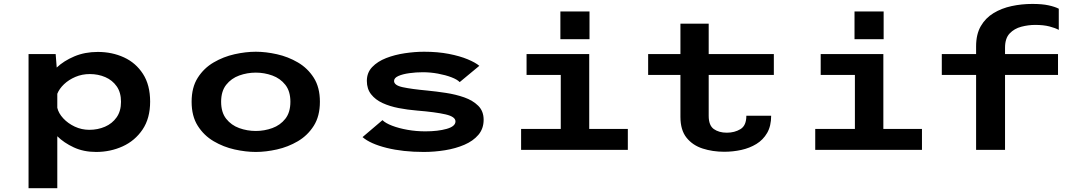

<svg xmlns="http://www.w3.org/2000/svg" viewBox="-20 -782 5600 1002"><path d="M129 200V-500H270.5L276 -429.5Q313 -464.5 368 -487.8Q423 -511 490.5 -511Q565 -511 627 -482.5Q689 -454 726.2 -396.2Q763.5 -338.5 763.5 -251.5Q763.5 -164.5 724 -106Q684.5 -47.5 620.2 -18.2Q556 11 481.5 11Q416.5 11 365.2 -12.8Q314 -36.5 279 -71V200ZM448.5 -395.5Q408.5 -395.5 373.8 -380.8Q339 -366 314.2 -342.5Q289.5 -319 279 -292.5V-219.5Q285.5 -191 310 -164.5Q334.5 -138 370.2 -121.2Q406 -104.5 446 -104.5Q490.5 -104.5 528 -120.8Q565.5 -137 588.5 -169.5Q611.5 -202 611.5 -250.5Q611.5 -299.5 589 -331.5Q566.5 -363.5 529.5 -379.5Q492.5 -395.5 448.5 -395.5Z M1315 11Q1262.5 11 1204.2 -2Q1146 -15 1095 -45Q1044 -75 1012 -125.5Q980 -176 980 -251Q980 -326 1012 -376.2Q1044 -426.5 1095 -456.2Q1146 -486 1204.2 -499Q1262.5 -512 1315 -512Q1367 -512 1425.2 -499Q1483.5 -486 1534.5 -456.2Q1585.5 -426.5 1617.5 -376.2Q1649.5 -326 1649.5 -251Q1649.5 -176 1617.5 -125.5Q1585.5 -75 1534.5 -45Q1483.5 -15 1425.2 -2Q1367 11 1315 11ZM1315 -98.5Q1359.5 -98.5 1401 -113.5Q1442.5 -128.5 1469 -162Q1495.5 -195.5 1495.5 -251Q1495.5 -306 1469 -339.5Q1442.5 -373 1401 -388Q1359.5 -403 1315 -403Q1270 -403 1228.5 -388Q1187 -373 1160.5 -339.5Q1134 -306 1134 -251Q1134 -195.5 1160.5 -162Q1187 -128.5 1228.5 -113.5Q1270 -98.5 1315 -98.5Z M2191.5 11Q2083 11 1997.8 -10.2Q1912.5 -31.5 1872 -66.5L1976 -155Q1992 -139 2026.8 -125.8Q2061.5 -112.5 2106.8 -104.5Q2152 -96.5 2199.5 -96.5Q2265.5 -96.5 2311.2 -109.5Q2357 -122.5 2357 -148.5Q2357 -173 2305.5 -185Q2254 -197 2156 -205Q2107 -209 2060.5 -218Q2014 -227 1976.5 -244.2Q1939 -261.5 1916.8 -289.8Q1894.5 -318 1894.5 -360Q1894.5 -403 1922.5 -432.2Q1950.5 -461.5 1995.5 -479Q2040.5 -496.5 2092.8 -504.2Q2145 -512 2193.5 -512Q2264.5 -512 2322.2 -500.8Q2380 -489.5 2420.8 -472.5Q2461.5 -455.5 2481.5 -438.5L2379 -353.5Q2366.5 -367 2335.8 -378.8Q2305 -390.5 2265.5 -397.8Q2226 -405 2186.5 -405Q2151 -405 2116.5 -400.2Q2082 -395.5 2059.2 -385.5Q2036.5 -375.5 2036.5 -359.5Q2036.5 -336.5 2082.2 -326.8Q2128 -317 2209 -309.5Q2255.5 -305 2306.8 -297.2Q2358 -289.5 2402.8 -273.8Q2447.5 -258 2475.8 -230Q2504 -202 2504 -157Q2504 -110.5 2476.5 -78.2Q2449 -46 2403.5 -26.5Q2358 -7 2302.8 2Q2247.5 11 2191.5 11Z M2904.5 -722H3056.5V-577.5H2904.5ZM2699.5 0V-109H2906.5V-391H2728V-500H3055V-109H3256.5V0Z M3531 -172V-391H3362.5V-500H3531V-658.5H3678.5V-500H4018.5V-391H3678.5V-177.5Q3678.5 -127.5 3705.2 -108.5Q3732 -89.5 3773 -89.5Q3813.5 -89.5 3844.2 -108Q3875 -126.5 3875 -178H4004.5Q4004.5 -124.5 3983.5 -88.2Q3962.5 -52 3927.2 -30.5Q3892 -9 3848.5 0.5Q3805 10 3759.5 10Q3699 10 3647 -6.8Q3595 -23.5 3563 -63.2Q3531 -103 3531 -172Z M4439.5 -722H4591.5V-577.5H4439.5ZM4234.5 0V-109H4441.5V-391H4263V-500H4590V-109H4791.5V0Z M5074 0V-391H4895V-500H5074V-540.5Q5074 -603 5098.5 -645.5Q5123 -688 5165 -713.5Q5207 -739 5259.2 -750.2Q5311.5 -761.5 5367.5 -761.5Q5419.5 -761.5 5453 -754Q5486.5 -746.5 5505.5 -736.5V-626Q5487.5 -636 5456.8 -644Q5426 -652 5382.5 -652Q5346.5 -652 5310 -642.5Q5273.5 -633 5249.2 -607.5Q5225 -582 5225 -533V-500H5501.5V-391H5225V0Z"/></svg>

Font: Trispace SemiExpanded SemiBold
Style: Regular
Weight: 600
Width: 6
Designer: Tyler Finck
Foundry: Etcetera Type Company
Version: Version 1.210; ttfautohint (v1.8.3)